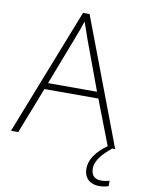

<svg xmlns="http://www.w3.org/2000/svg" viewBox="-100 -783 790 1069"><g transform="rotate(10 295.0 -249.0)"><path d="M485 128C485 79 527 37 572 0H589L318 -716H281L0 0H41L143 -261H448L545 -9C484 35 450 83 450 133C450 189 485 218 536 218C558 218 576 214 589 209V179C578 182 560 186 541 186C504 186 485 165 485 128ZM330 -578 434 -297H157L265 -578C275 -604 288 -638 298 -670C310 -636 323 -600 330 -578Z"/></g></svg>

Font: Noto Sans Malayalam ExtraLight
Style: Regular
Weight: 200
Designer: Jelle Bosma - Monotype Design Team
Foundry: Monotype Imaging Inc.
Version: Version 2.104